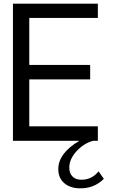

<svg xmlns="http://www.w3.org/2000/svg" viewBox="-20 -770 646 1050"><path d="M519 167 547.9 208Q492.7 263.2 411.1 259.8Q360.4 257.8 329.6 230Q298.8 202.1 298.8 154.8Q298.8 67.9 414.1 0H50.8V-750H515.1V-671.9H140.1V-415H473.1V-335.9H140.1V-79.1H515.1V0H488.8Q438 14.2 398.4 57.1Q358.9 100.1 358.9 147Q358.9 176.8 376 194.8Q393.1 212.9 424.8 212.9Q482.9 212.9 519 167Z"/></svg>

Font: Oakes Grotesk
Style: Regular
Weight: 400
Designer: Samuel Oakes
Foundry: Samuel Oakes
Version: Version 1.0 | wf-rip DC20170320